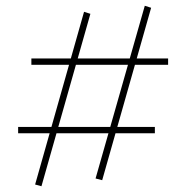

<svg xmlns="http://www.w3.org/2000/svg" viewBox="-20 -585 627 667"><path d="M335 41 312 35 483 -565 505 -558ZM43 -122V-144H518V-122ZM124 62 102 56 272 -544 294 -537ZM89 -360V-382H564V-360Z"/></svg>

Font: Ysabeau Infant Thin
Style: Italic
Weight: 250
Italic angle: -12°
Designer: Christian Thalmann (Catharsis Fonts)
Version: Version 2.001;gftools[0.9.30]; featfreeze: ss01,ss02,lnum